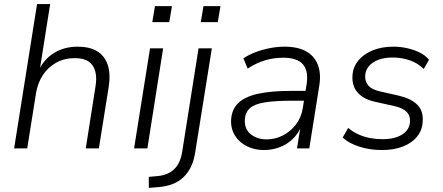

<svg xmlns="http://www.w3.org/2000/svg" viewBox="-20 -725 2162 938"><path d="M49 0 161 -705H225L173 -376H167Q193 -435 243.5 -466Q294 -497 360 -497Q417 -497 454 -475Q491 -453 506 -409Q521 -365 511 -300L463 0H399L446 -299Q454 -344 445.5 -376Q437 -408 413 -424.5Q389 -441 346 -441Q294 -441 254 -418.5Q214 -396 189 -357.5Q164 -319 156 -270L113 0Z M724 -617 737 -695H820L807 -617ZM635 0 713 -489H777L700 0Z M961 -617 974 -695H1057L1044 -617ZM707 193V139L752 135Q801 130 831 101.5Q861 73 870 17L950 -489H1015L934 17Q928 58 913.5 88.5Q899 119 876.5 140.5Q854 162 823.5 174Q793 186 754 189Z M1269 8Q1224 8 1186.5 -10.5Q1149 -29 1128 -62.5Q1107 -96 1109 -139Q1112 -191 1144.5 -222Q1177 -253 1241 -267Q1305 -281 1401 -281H1484L1476 -233H1409Q1325 -233 1274.5 -225Q1224 -217 1201 -196.5Q1178 -176 1176 -140Q1174 -93 1206 -68.5Q1238 -44 1282 -44Q1324 -44 1361.5 -63Q1399 -82 1425.5 -116.5Q1452 -151 1459 -196L1478 -314Q1488 -378 1460 -410.5Q1432 -443 1364 -443Q1318 -443 1275.5 -430.5Q1233 -418 1190 -390L1169 -440Q1196 -458 1229.5 -470.5Q1263 -483 1299 -490Q1335 -497 1370 -497Q1434 -497 1475 -474.5Q1516 -452 1533 -408Q1550 -364 1539 -301L1491 0H1431L1449 -112H1454Q1438 -73 1410 -46Q1382 -19 1345.5 -5.5Q1309 8 1269 8Z M1846 8Q1787 8 1735.5 -8.5Q1684 -25 1654 -53L1681 -100Q1705 -80 1732 -68Q1759 -56 1788.5 -50.5Q1818 -45 1849 -45Q1909 -45 1945 -68Q1981 -91 1983 -131Q1985 -160 1966.5 -178.5Q1948 -197 1910 -206L1811 -228Q1757 -240 1728 -272Q1699 -304 1702 -355Q1704 -396 1729.5 -428Q1755 -460 1799.5 -478.5Q1844 -497 1902 -497Q1936 -497 1969.5 -489.5Q2003 -482 2031 -468Q2059 -454 2076 -433L2050 -388Q2021 -417 1981.5 -430.5Q1942 -444 1898 -444Q1839 -444 1802.5 -419.5Q1766 -395 1764 -354Q1763 -326 1779.5 -307Q1796 -288 1834 -279L1931 -257Q1989 -243 2019 -213Q2049 -183 2045 -131Q2043 -89 2017.5 -57.5Q1992 -26 1948 -9Q1904 8 1846 8Z"/></svg>

Font: Nunito Sans 10pt Light
Style: Italic
Weight: 300
Italic angle: -9°
Designer: Vernon Adams
Foundry: Vernon Adams
Version: Version 3.101;gftools[0.9.27]